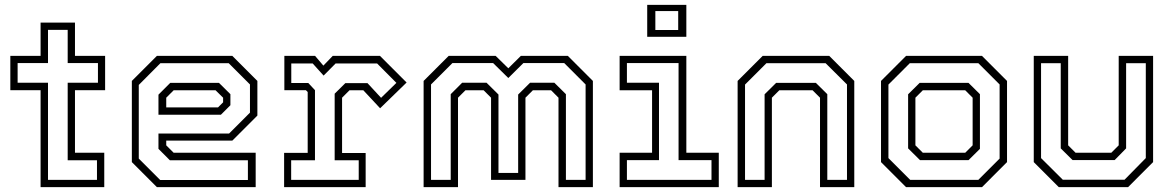

<svg xmlns="http://www.w3.org/2000/svg" viewBox="-20 -770 4820 790"><path d="M147 0V-399H22.5V-540H147V-677H288.5V-540H412.5V-399H288.5V-141.5H409V0ZM177.5 -30H379V-110.5H258.5V-429.5H383V-510.5H258.5V-647H177.5V-510.5H52.5V-429.5H177.5Z M936 -540 1039 -437V-294.5L936 -191.5H664V-172L694.5 -141.5H1032V0H625.5L522.5 -103V-437L625.5 -540ZM881 -429 928 -382.5V-337L889 -298H632V-380.5L680.5 -429ZM921 -510H640L551 -420.5V-117.5L639 -29.5H1000V-110.5H679L632 -157.5V-220.5H922.5L1008.5 -306.5V-422.5ZM867 -398.5H694.5L664 -368V-328H877L898 -349V-368Z M1149 0V-141H1246V-391.5L1238.5 -399H1150V-540H1276.5L1310.5 -500L1349 -540H1543.5L1653 -430.5L1544 -324.5L1475 -398.5H1418L1387.5 -368V-140.5H1484.5V0ZM1178 -30H1456V-110.5H1357V-384.5L1401 -428H1492L1548 -367.5L1611 -429L1531.5 -509H1361L1311.5 -459L1266.5 -509H1178.5V-428.5H1248.5L1276 -399V-110.5H1178Z M1723 0V-437L1826 -540H2019.5L2071.5 -489L2123 -540H2316.5L2419.5 -437V0H2278V-368L2247.5 -398.5H2172.5L2142 -368V-30H2000.5V-368L1970 -398.5H1895L1864.5 -368V0ZM1753.5 -30H1834.5V-382.5L1881.5 -429.5H1982L2031 -381V-58.5H2112V-381L2161 -429.5H2261L2308.5 -382.5V-30H2389.5V-422.5L2301.5 -510.5H2133.5L2071.5 -449L2009 -510.5H1841.5L1753.5 -422.5Z M2643 -618.5V-750H2804V-618.5ZM2676.5 -646.5H2770.5V-724.5H2676.5ZM2529.5 0V-141.5H2663V-398.5H2529.5V-540H2804V-141.5H2937.5V0ZM2559.5 -30H2907.5V-111H2772V-510.5H2559.5V-429.5H2691.5V-111H2559.5Z M3015 0V-437L3118 -540H3392L3495 -437V0H3354V-368L3323.5 -398.5H3186.5L3156 -368V0ZM3045.5 -30H3126V-382L3173.5 -429H3337L3384 -382.5V-30H3465V-422.5L3377 -510H3133.5L3045.5 -422Z M3708 0 3605 -103V-437L3708 -540H4020.5L4123.5 -437V-103L4020.5 0ZM3725 -30H4005.5L4093 -117.5V-422.5L4005.5 -510H3723.5L3635.5 -422V-119.5ZM3765.5 -111 3716.5 -159.5V-382L3764 -429H3965L4012 -382.5V-157.5L3965 -111ZM3777 -141.5H3951.5L3982 -172V-368L3951.5 -398.5H3777L3746.5 -368V-172Z M4336.5 0 4233.5 -103V-540H4375V-172L4405.5 -141.5H4552.5L4583 -172V-540H4724.5V-103L4621.5 0ZM4353 -30.5H4607L4694.5 -119.5V-510H4613.5V-159.5L4566.5 -111.5H4393L4344.5 -159.5V-510H4263.5V-119.5Z"/></svg>

Font: Tourney Thin Light
Style: Regular
Weight: 300
Version: Version 1.015